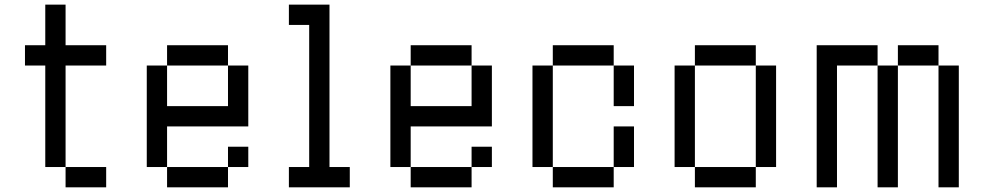

<svg xmlns="http://www.w3.org/2000/svg" viewBox="-20 -801 4207 821"><path d="M173.6 -86.8V-520.8H86.8V-607.6H173.6V-781.2H260.4V-607.6H434V-520.8H260.4V-86.8ZM434 -86.8V0H260.4V-86.8Z M694.4 -520.8V-607.6H954.9V-520.8ZM694.4 0V-86.8H954.9V0ZM954.9 -520.8H1041.7V-260.4H694.4V-86.8H607.6V-520.8H694.4V-347.2H954.9ZM1041.7 -86.8H954.9V-173.6H1041.7Z M1302.1 -694.4H1215.3V-781.2H1388.9V-86.8H1475.7V0H1215.3V-86.8H1302.1Z M1736.1 -520.8V-607.6H1996.5V-520.8ZM1736.1 0V-86.8H1996.5V0ZM1996.5 -520.8H2083.3V-260.4H1736.1V-86.8H1649.3V-520.8H1736.1V-347.2H1996.5ZM2083.3 -86.8H1996.5V-173.6H2083.3Z M2604.2 -520.8H2343.8V-607.6H2604.2ZM2604.2 -520.8H2691V-347.2H2604.2ZM2343.8 -520.8V-86.8H2256.9V-520.8ZM2343.8 -86.8H2604.2V0H2343.8ZM2604.2 -86.8V-260.4H2691V-86.8Z M3211.8 -520.8H3298.6V-86.8H3211.8ZM2864.6 -520.8H2951.4V-86.8H2864.6ZM3211.8 -86.8V0H2951.4V-86.8ZM2951.4 -520.8V-607.6H3211.8V-520.8Z M3993.1 -520.8H4079.9V0H3993.1ZM3993.1 -520.8H3819.4V-607.6H3993.1ZM3732.6 -520.8H3559V0H3472.2V-607.6H3732.6ZM3732.6 -520.8H3819.4V0H3732.6Z"/></svg>

Font: 8-bit Operator+
Style: Regular
Weight: 400
Designer: GrandChaos9000
Foundry: Grand Chaos Productions
Version: Version 1.2.0 - April 24, 2014